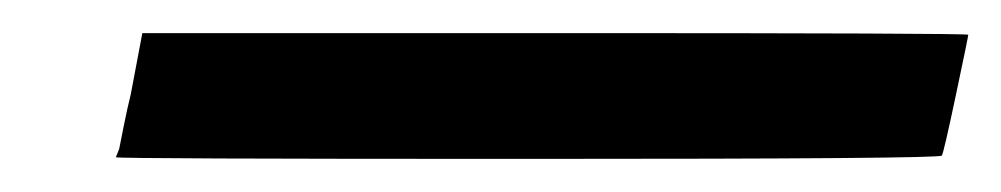

<svg xmlns="http://www.w3.org/2000/svg" viewBox="-20 18 605 116"><path d="M59 75 66 38H316Q565 38 565 39Q565 40 557.5 75.5Q550 111 549 112Q549 114 299 114Q50 114 50 113L52 108Q53 103 55 93Q57 83 59 75Z"/></svg>

Font: KaTeX_SansSerif
Style: Italic
Weight: 400
Version: Version 1.1; ttfautohint (v1.3)